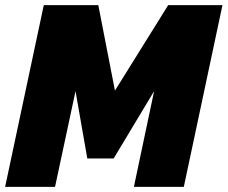

<svg xmlns="http://www.w3.org/2000/svg" viewBox="-23 -730 889 750"><path d="M148 -710H361L426 -376L634 -710H846L695 0H500L579 -374L421 -111H318L272 -374L192 0H-3Z"/></svg>

Font: Raleway Black
Style: Italic
Weight: 900
Italic angle: -12°
Designer: Matt McInerney, Pablo Impallari, Rodrigo Fuenzalida
Foundry: Matt McInerney, Pablo Impallari, Rodrigo Fuenzalida
Version: Version 4.101;RELEASE